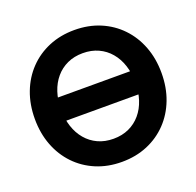

<svg xmlns="http://www.w3.org/2000/svg" viewBox="-130 -873 1048 1024"><g transform="rotate(-20 394.0 -361.0)"><path d="M683.6 -295.7V-427H102V-295.7ZM182.6 -361.3Q182.6 -414.5 197.2 -458.8Q211.7 -503.1 239.4 -535.7Q267 -568.3 306 -586.2Q344.9 -604.1 393.8 -604.1Q442.6 -604.1 481.5 -586.2Q520.5 -568.3 548.1 -535.7Q575.8 -503.1 590.3 -458.8Q604.9 -414.5 604.9 -361.3Q604.9 -308.2 590.3 -263.9Q575.8 -219.5 548.1 -187Q520.5 -154.4 481.5 -136.5Q442.6 -118.6 393.8 -118.6Q344.9 -118.6 306 -136.5Q267 -154.4 239.4 -187Q211.7 -219.5 197.2 -263.9Q182.6 -308.2 182.6 -361.3ZM34.2 -361.3Q34.2 -279.6 60.3 -211.2Q86.4 -142.9 134.5 -92.7Q182.6 -42.5 248.5 -14.9Q314.5 12.7 393.8 12.7Q473.3 12.7 539.1 -14.9Q604.9 -42.5 653 -92.7Q701.1 -142.9 727.2 -211.2Q753.3 -279.6 753.3 -361.3Q753.3 -443.1 727.2 -511.4Q701.1 -579.8 653 -630Q604.9 -680.2 539.1 -707.8Q473.3 -735.4 393.8 -735.4Q314.5 -735.4 248.5 -707.8Q182.6 -680.2 134.5 -630Q86.4 -579.8 60.3 -511.4Q34.2 -443.1 34.2 -361.3Z"/></g></svg>

Font: Giphurs SC
Style: Regular
Weight: 400
Version: Version 0.920